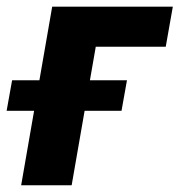

<svg xmlns="http://www.w3.org/2000/svg" viewBox="-67 -548 532 568"><path d="M444.3 -528.3 423.3 -409.7H216.3L145 0H-4.4L87.4 -528.3ZM308.6 -310.5 292.5 -220.2H-47.4L-31.2 -310.5Z"/></svg>

Font: Roboto ExtraBold
Style: Italic
Weight: 800
Designer: Christian Robertson
Foundry: Google
Version: Version 3.009; 2024